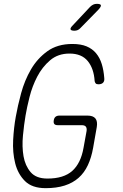

<svg xmlns="http://www.w3.org/2000/svg" viewBox="-20 -970 640 1000"><path d="M431 -288Q433 -303 427 -310.5Q421 -318 406 -318H281Q268 -318 263 -324Q258 -330 260 -343Q262 -356 269.5 -362Q277 -368 290 -368H435Q465 -368 477 -353Q489 -338 484 -308L465 -200Q456 -149 437.5 -109.5Q419 -70 389 -43.5Q359 -17 316.5 -3.5Q274 10 218 10Q147 10 110 -27Q73 -64 59 -120Q45 -176 48.5 -241Q52 -306 62 -361Q72 -418 90 -484.5Q108 -551 141 -608Q174 -665 226.5 -703Q279 -741 357 -741Q401 -741 431 -728.5Q461 -716 480.5 -692.5Q500 -669 510 -636.5Q520 -604 523 -564Q525 -548 517 -539.5Q509 -531 493 -531Q483 -531 479 -535Q475 -539 473 -547Q469 -613 437 -652Q405 -691 342 -691Q282 -691 241 -656Q200 -621 174 -571Q148 -521 134 -465.5Q120 -410 113 -368Q105 -321 99.5 -263.5Q94 -206 102.5 -156.5Q111 -107 139.5 -73.5Q168 -40 227 -40Q312 -40 356.5 -80Q401 -120 415 -200ZM368 -810Q350 -810 347.5 -817Q345 -824 359 -838L449 -934Q457 -942 465.5 -946Q474 -950 484 -950Q504 -950 505.5 -942.5Q507 -935 492 -919L399 -824Q393 -817 385 -813.5Q377 -810 368 -810Z"/></svg>

Font: Maple Mono Thin
Style: Italic
Weight: 250
Italic angle: -10°
Monospace: yes
Designer: subframe7536
Version: Version 7.000